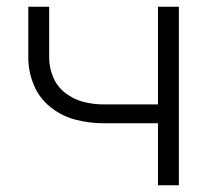

<svg xmlns="http://www.w3.org/2000/svg" viewBox="-20 -550 615 570"><path d="M449 0V-184H288Q246 -184 205 -194.5Q164 -205 130.5 -231.5Q97 -258 80.5 -297.5Q64 -337 64 -379V-530H126V-379Q126 -349 138 -320.5Q150 -292 174.5 -273.5Q199 -255 228 -247.5Q257 -240 288 -240H449V-530H511V0Z"/></svg>

Font: Jozsika Light
Style: Regular
Weight: 300
Monospace: yes
Designer: Belleve Invis
Foundry: Belleve Invis
Version: 2.1.0